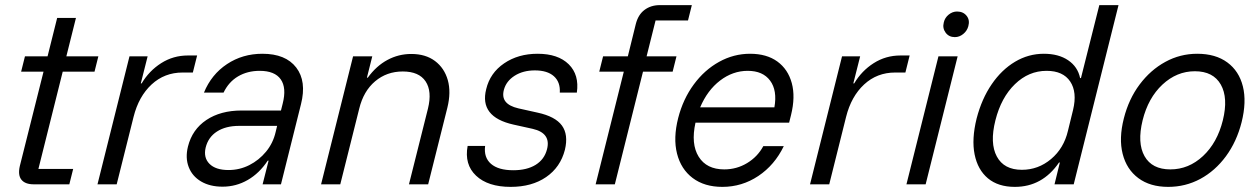

<svg xmlns="http://www.w3.org/2000/svg" viewBox="-20 -720 4923 750"><path d="M111.7 0Q78.3 0 63.8 -17.9Q49.2 -35.8 57.5 -71.7L150 -440H62.5L77.5 -500H165.8L203.3 -650H276.7L239.2 -500H364.2L349.2 -440H225L130 -60H265.8L250.8 0Z M360.8 0 485.8 -500H556.7L530 -394.2H533.3Q562.5 -443.3 609.6 -473.3Q656.7 -503.3 714.2 -503.3H750L733.3 -436.7H693.3Q622.5 -436.7 572.1 -390Q521.7 -343.3 501.7 -263.3L435.8 0Z M849.2 9.2Q800 9.2 765.4 -11.2Q730.8 -31.7 717.1 -67.5Q703.3 -103.3 714.2 -147.5Q730.8 -214.2 786.2 -251.3Q841.7 -288.3 923.3 -288.3H1077.5L1084.2 -315Q1100 -376.7 1076.7 -410Q1053.3 -443.3 994.2 -443.3Q946.7 -443.3 910 -421.7Q873.3 -400 853.3 -358.3H776.7Q805.8 -429.2 866.7 -469.6Q927.5 -510 1005 -510Q1095.8 -510 1137.1 -456.2Q1178.3 -402.5 1155.8 -313.3L1077.5 0H1005.8L1029.2 -92.5H1025.8Q993.3 -43.3 947.9 -17.1Q902.5 9.2 849.2 9.2ZM872.5 -55.8Q915.8 -55.8 953.8 -75Q991.7 -94.2 1019.2 -127.5Q1046.7 -160.8 1056.7 -204.2L1062.5 -228.3H914.2Q861.7 -228.3 827.5 -206.2Q793.3 -184.2 783.3 -143.3Q774.2 -104.2 798.3 -80Q822.5 -55.8 872.5 -55.8Z M1234.2 0 1359.2 -500H1434.2L1413.3 -416.7H1416.7Q1450 -462.5 1493.3 -485.8Q1536.7 -509.2 1586.7 -509.2Q1642.5 -509.2 1679.2 -481.7Q1715.8 -454.2 1729.2 -407.1Q1742.5 -360 1727.5 -299.2L1652.5 0H1577.5L1651.7 -295.8Q1668.3 -363.3 1642.5 -402.1Q1616.7 -440.8 1553.3 -440.8Q1490.8 -440.8 1445.4 -402.5Q1400 -364.2 1383.3 -295.8L1309.2 0Z M1975 10Q1885.8 10 1839.6 -33.8Q1793.3 -77.5 1806.7 -150H1875Q1869.2 -105 1897.9 -80Q1926.7 -55 1985 -55Q2038.3 -55 2072.5 -76.2Q2106.7 -97.5 2116.7 -136.7Q2133.3 -200 2060.8 -216.7L1985.8 -233.3Q1851.7 -263.3 1879.2 -371.7Q1894.2 -435 1949.2 -472.5Q2004.2 -510 2080 -510Q2160 -510 2201.7 -468.8Q2243.3 -427.5 2233.3 -358.3H2166.7Q2169.2 -399.2 2143.8 -422.1Q2118.3 -445 2069.2 -445Q2023.3 -445 1990.4 -424.2Q1957.5 -403.3 1948.3 -369.2Q1940.8 -340.8 1955 -322.9Q1969.2 -305 2005 -296.7L2080 -280Q2149.2 -265 2175 -229.6Q2200.8 -194.2 2186.7 -135Q2169.2 -66.7 2113.3 -28.3Q2057.5 10 1975 10Z M2306.7 0 2416.7 -440H2320.8L2335.8 -500H2432.5L2463.3 -625Q2472.5 -662.5 2497.5 -681.2Q2522.5 -700 2557.5 -700H2682.5L2667.5 -640H2540.8L2505.8 -500H2622.5L2607.5 -440H2491.7L2381.7 0Z M2801.7 10Q2731.7 10 2685.8 -24.6Q2640 -59.2 2624.6 -120Q2609.2 -180.8 2629.2 -259.2Q2648.3 -333.3 2690 -390Q2731.7 -446.7 2788.8 -478.3Q2845.8 -510 2910 -510Q2975 -510 3016.7 -479.6Q3058.3 -449.2 3072.9 -395.4Q3087.5 -341.7 3070 -270.8L3062.5 -240.8H2696.7Q2678.3 -157.5 2709.2 -107.9Q2740 -58.3 2809.2 -58.3Q2857.5 -58.3 2898.3 -82.9Q2939.2 -107.5 2961.7 -149.2H3041.7Q3005.8 -75 2942.1 -32.5Q2878.3 10 2801.7 10ZM2715 -300.8H3005Q3016.7 -366.7 2988.3 -405Q2960 -443.3 2900.8 -443.3Q2842.5 -443.3 2792.9 -405.4Q2743.3 -367.5 2715 -300.8Z M3144.2 0 3269.2 -500H3340L3313.3 -394.2H3316.7Q3345.8 -443.3 3392.9 -473.3Q3440 -503.3 3497.5 -503.3H3533.3L3516.7 -436.7H3476.7Q3405.8 -436.7 3355.4 -390Q3305 -343.3 3285 -263.3L3219.2 0Z M3520.8 0 3645.8 -500H3720.8L3595.8 0ZM3710 -575Q3686.7 -575 3673.8 -592.5Q3660.8 -610 3666.7 -632.5Q3670.8 -650.8 3685.8 -662.9Q3700.8 -675 3718.3 -675Q3742.5 -675 3755.8 -658.3Q3769.2 -641.7 3762.5 -617.5Q3757.5 -599.2 3742.5 -587.1Q3727.5 -575 3710 -575Z M3944.2 10Q3879.2 10 3839.2 -23.3Q3799.2 -56.7 3787.1 -116.7Q3775 -176.7 3795 -257.5Q3815 -334.2 3853.8 -390.8Q3892.5 -447.5 3945 -478.8Q3997.5 -510 4057.5 -510Q4115 -510 4152.5 -484.6Q4190 -459.2 4199.2 -415H4202.5L4274.2 -700H4349.2L4174.2 0H4099.2L4120 -85H4116.7Q4051.7 10 3944.2 10ZM3971.7 -56.7Q4035.8 -56.7 4085.8 -98.8Q4135.8 -140.8 4151.7 -209.2L4171.7 -290.8Q4188.3 -360 4160.4 -401.7Q4132.5 -443.3 4068.3 -443.3Q3998.3 -443.3 3944.6 -391.2Q3890.8 -339.2 3868.3 -250Q3845.8 -160.8 3873.8 -108.8Q3901.7 -56.7 3971.7 -56.7Z M4543.3 10Q4472.5 10 4426.7 -24.2Q4380.8 -58.3 4365.4 -118.8Q4350 -179.2 4370 -257.5Q4389.2 -333.3 4431.7 -390Q4474.2 -446.7 4532.1 -478.3Q4590 -510 4656.7 -510Q4728.3 -510 4774.2 -476.2Q4820 -442.5 4835 -382.5Q4850 -322.5 4830 -242.5Q4810.8 -166.7 4768.8 -109.6Q4726.7 -52.5 4668.8 -21.2Q4610.8 10 4543.3 10ZM4551.7 -58.3Q4623.3 -58.3 4679.2 -110.4Q4735 -162.5 4756.7 -250Q4778.3 -337.5 4748.8 -389.6Q4719.2 -441.7 4647.5 -441.7Q4576.7 -441.7 4520.8 -389.6Q4465 -337.5 4443.3 -250Q4421.7 -161.7 4450.8 -110Q4480 -58.3 4551.7 -58.3Z"/></svg>

Font: Funnel Sans Light
Style: Italic
Weight: 300
Italic angle: -14.036°
Designer: NORD ID, Kristian Moeller
Foundry: Dicotype
Version: Version 1.000